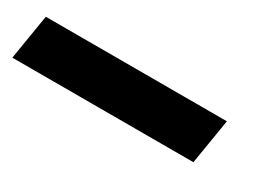

<svg xmlns="http://www.w3.org/2000/svg" viewBox="-59 -156 584 427"><g transform="rotate(30 233.0 58.0)"><path d="M-39 116 -20 0H445L426 116Z"/></g></svg>

Font: Winston Black
Style: Italic
Weight: 900
Italic angle: -9°
Designer: Original fonts by Vernon Adams / Changes by Cristiano Sobral
Foundry: VOriginal fonts by Vernon Adams / Changes by Cristiano Sobral
Version: Version 2.503;July 17, 2020;FontCreator 13.0.0.2655 64-bit